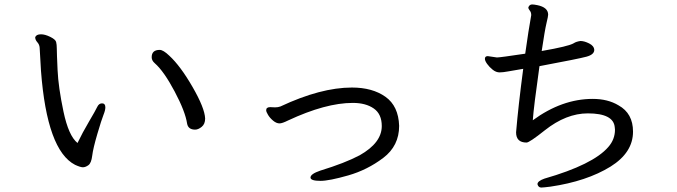

<svg xmlns="http://www.w3.org/2000/svg" viewBox="-20 -794 3040 862"><path d="M856 -212Q870 -212 885.5 -224.5Q901 -237 901 -262Q899 -309 844.5 -403.5Q790 -498 740 -544Q713 -570 697 -570Q661 -570 661 -537Q661 -522 675 -510Q716 -474 764 -383.5Q812 -293 820 -239Q825 -212 856 -212ZM352 -43Q364 -43 377 -52.5Q390 -62 394 -95Q398 -128 417 -192.5Q436 -257 444.5 -278Q453 -299 453 -312Q453 -330 438 -330Q424 -330 416.5 -314Q409 -298 379.5 -248Q350 -198 328 -152Q288 -184 265 -293Q242 -402 238.5 -479.5Q235 -557 235 -575.5Q235 -594 232 -605.5Q229 -617 205.5 -628.5Q182 -640 164 -640Q143 -640 138 -627Q138 -615 147.5 -604.5Q157 -594 158 -580Q160 -535 164 -476Q191 -119 317 -54Q341 -43 352 -43Z M1419 18Q1458 18 1543.5 -6.5Q1629 -31 1700.5 -85Q1772 -139 1772 -229Q1769 -318 1710.5 -359.5Q1652 -401 1560 -401Q1420 -401 1239 -316Q1228 -312 1215 -312L1193 -313Q1175 -313 1175 -299Q1175 -292 1183.5 -278Q1192 -264 1206.5 -252Q1221 -240 1235 -240Q1247 -240 1273 -253Q1442 -332 1564 -332Q1622 -332 1658 -307Q1694 -282 1694 -228Q1694 -153 1595 -97Q1529 -62 1418 -28Q1374 -13 1374 3Q1374 18 1419 18Z M2410 48Q2419 48 2451 44Q2614 20 2721 -46Q2822 -109 2822 -203Q2822 -285 2757 -321Q2709 -350 2641 -350Q2503 -350 2372 -254Q2376 -313 2402 -497Q2578 -530 2613 -539.5Q2648 -549 2648 -570Q2647 -588 2625 -599Q2603 -610 2586 -610Q2566 -607 2556 -600Q2533 -586 2412 -565Q2426 -659 2433.5 -690Q2441 -721 2441 -728Q2441 -761 2392 -771Q2377 -774 2369 -774Q2357 -774 2352 -761Q2352 -754 2358.5 -746.5Q2365 -739 2365 -726Q2353 -660 2338 -553Q2225 -536 2211 -536L2170 -542Q2157 -542 2157 -530Q2157 -521 2167 -507Q2177 -493 2192 -481Q2207 -469 2223 -469Q2238 -469 2262 -473.5Q2286 -478 2329 -485Q2307 -319 2297 -200Q2297 -154 2344 -154Q2357 -154 2426 -209Q2522 -285 2619 -285Q2735 -285 2740 -222L2741 -212Q2741 -168 2711 -134Q2643 -55 2424 8Q2393 19 2393 33Q2397 48 2410 48Z"/></svg>

Font: LXGW WenKai Mono TC
Style: Bold
Weight: 700
Designer: LXGW / Fontworks Inc.
Foundry: LXGW / Fontworks Inc.
Version: Version 1.330